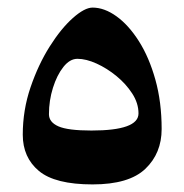

<svg xmlns="http://www.w3.org/2000/svg" viewBox="-20 -559 486 506"><path d="M40 -204Q40 -269 60.5 -329Q81 -389 111 -436.5Q141 -484 172 -511.5Q203 -539 224 -539Q255 -539 287 -516Q319 -493 346 -450.5Q373 -408 389.5 -349Q406 -290 406 -219Q406 -155 363 -114Q320 -73 224 -73Q125 -73 82.5 -108.5Q40 -144 40 -204ZM345 -260Q345 -287 328.5 -312.5Q312 -338 287 -358.5Q262 -379 234.5 -391.5Q207 -404 184 -404Q164 -404 147 -382.5Q130 -361 119.5 -327.5Q109 -294 109 -258Q109 -237 134 -226Q159 -215 221 -215Q345 -215 345 -260Z"/></svg>

Font: Ruwudu
Style: Bold
Weight: 700
Designer: Becca Hirsbrunner Spalinger
Foundry: SIL International
Version: Version 3.000